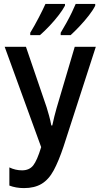

<svg xmlns="http://www.w3.org/2000/svg" viewBox="-20 -954 511 984"><path d="M471 -714 306 -204Q281 -129 255.5 -81.5Q230 -34 193.5 -12Q157 10 103 10Q62 10 28 -3V-96Q59 -81 93 -81Q130 -81 150 -106Q170 -131 191 -200L4 -714H113L219 -404Q225 -384 231.5 -361Q238 -338 243 -311H248Q253 -335 258.5 -357Q264 -379 270 -400L363 -714ZM468 -934V-925Q458 -904 436 -875.5Q414 -847 388 -819.5Q362 -792 342 -774H291V-786Q305 -809 320.5 -837Q336 -865 348.5 -891Q361 -917 368 -934ZM313 -934V-925Q302 -904 281 -876.5Q260 -849 234 -821.5Q208 -794 185 -774H135V-786Q157 -822 179 -864.5Q201 -907 213 -934Z"/></svg>

Font: Avrile Sans Condensed Medium
Style: Regular
Weight: 500
Width: 3
Designer: Monotype Design Team
Foundry: Monotype Imaging Inc.
Version: Version 2.001;September 10, 2019;FontCreator 11.5.0.2425 64-